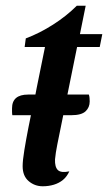

<svg xmlns="http://www.w3.org/2000/svg" viewBox="-20 -629 377 670"><path d="M129 21Q101 21 80 3Q59 -15 59 -49Q59 -69 65 -105.5Q71 -142 79 -183Q87 -224 95.5 -261.5Q104 -299 108 -322L137 -465H66L70 -495Q118 -513 165 -543Q212 -573 248 -609H279L259 -510H337L328 -465H249L180 -125Q177 -110 175 -97Q173 -84 172 -73Q171 -46 182 -35.5Q193 -25 222 -31Q213 -12 199.5 -1Q186 10 168 15.5Q150 21 129 21ZM23 -227Q22 -233 22 -240Q22 -247 22 -251Q22 -275 36 -287Q50 -299 78 -299H290Q292 -294 292.5 -287Q293 -280 293 -275Q293 -254 278.5 -240.5Q264 -227 229 -227Z"/></svg>

Font: Sansita Swashed Light
Style: Regular
Weight: 400
Version: Version 1.003